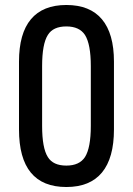

<svg xmlns="http://www.w3.org/2000/svg" viewBox="-20 -730 533 770"><path d="M56.2 -482.9Q56.2 -595.7 104 -652.8Q151.9 -710 246.1 -710Q340.8 -710 388.9 -652.6Q437 -595.2 437 -482.9V-210.9Q437 -96.2 388.9 -38.1Q340.8 20 246.1 20Q56.2 20 56.2 -210.9ZM320.8 -100.1Q344.2 -137.2 344.2 -225.1V-464.8Q344.2 -552.7 320.8 -589.8Q298.3 -624 246.1 -624Q192.9 -624 171.9 -589.8Q148.9 -553.7 148.9 -464.8V-225.1Q148.9 -136.2 171.9 -100.1Q192.9 -65.9 246.1 -65.9Q298.3 -65.9 320.8 -100.1Z"/></svg>

Font: D-DIN-PRO Medium
Style: Regular
Weight: 500
Designer: datto
Foundry: CyberFei
Version: Version 1.000;hotconv 1.0.109;makeotfexe 2.5.65596